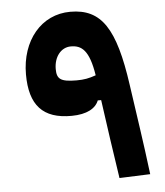

<svg xmlns="http://www.w3.org/2000/svg" viewBox="-51 -749 689 800"><g transform="rotate(-5 293.0 -349.0)"><path d="M416.5 4.9 545.4 0C527.8 -143.1 512.7 -237.3 492.7 -378.4C459 -616.7 402.8 -703.1 272.5 -703.1C150.9 -703.1 65.9 -600.6 65.9 -459C65.9 -330.6 120.1 -269.5 241.2 -270.5C304.7 -271 341.8 -292.5 354.5 -325.2H368.7C383.8 -212.9 400.4 -102.1 416.5 4.9ZM355 -430.2C325.7 -419.9 305.7 -416 273.9 -416C205.6 -416 191.4 -429.7 191.4 -470.7C191.4 -521 220.7 -559.1 262.2 -559.1C307.1 -559.1 338.4 -536.6 355 -430.2Z"/></g></svg>

Font: Cascadia Mono NF
Style: Bold
Weight: 700
Monospace: yes
Designer: Aaron Bell
Foundry: Saja Typeworks
Version: Version 2404.023